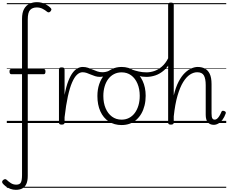

<svg xmlns="http://www.w3.org/2000/svg" viewBox="-63 -1139 2115 1778"><path d="M84 619Q57 619 33 610Q9 601 -10 586.5Q-29 572 -40 557Q-45 548 -42.5 540Q-40 532 -30 525Q-20 519 -13 520Q-6 521 2 529Q16 543 38 557Q60 571 87 571Q121 571 131 549.5Q141 528 141 482V-452H41Q34 -452 29.5 -458Q25 -464 25 -476Q25 -500 40 -500H141V-964Q141 -1022 160 -1056Q179 -1090 210.5 -1104.5Q242 -1119 279 -1119Q320 -1119 354 -1102Q388 -1085 408 -1063Q415 -1055 412.5 -1047.5Q410 -1040 403 -1032Q396 -1025 388 -1024.5Q380 -1024 372 -1031Q354 -1046 330.5 -1058Q307 -1070 277 -1070Q238 -1070 216 -1047Q194 -1024 194 -958V-500H343Q358 -500 358 -477Q358 -452 343 -452H194V489Q194 536 181 564.5Q168 593 143.5 606Q119 619 84 619ZM0 590H366V600H0ZM0 -20H366V0H0ZM0 -505H366V-500H0ZM0 -1110H366V-1100H0Z M508 15Q495 15 489 10.5Q483 6 483 -4V-496Q483 -506 489 -510.5Q495 -515 508 -515Q522 -515 528.5 -510.5Q535 -506 535 -496V-260Q550 -339 570 -389.5Q590 -440 612 -468Q634 -496 657 -507.5Q680 -519 704 -519Q715 -519 720 -511.5Q725 -504 724.5 -494.5Q724 -485 718.5 -477.5Q713 -470 702 -470Q675 -470 650.5 -447.5Q626 -425 604.5 -375.5Q583 -326 565.5 -246.5Q548 -167 535 -53V-4Q535 6 528.5 10.5Q522 15 508 15ZM351 590H755V600H351ZM351 -20H755V0H351ZM351 -505H755V-500H351ZM351 -1110H755V-1100H351Z M863 -427Q840 -427 818.5 -433.5Q797 -440 778 -448.5Q759 -457 740 -463.5Q721 -470 701 -470Q690 -470 684 -477Q678 -484 678 -494.5Q678 -505 684.5 -512Q691 -519 703 -519Q729 -519 751.5 -511.5Q774 -504 795.5 -494.5Q817 -485 839 -477.5Q861 -470 886 -470Q900 -470 917 -473.5Q934 -477 949 -485Q956 -489 962 -486Q968 -483 970.5 -476.5Q973 -470 972.5 -463.5Q972 -457 966 -454Q948 -445 929 -439Q910 -433 893.5 -430Q877 -427 863 -427ZM755 590V600ZM755 -20V0ZM755 -505V-500ZM755 -1110V-1100Z M1063 19Q995 19 944.5 -14Q894 -47 866.5 -107.5Q839 -168 839 -250Q839 -310 855.5 -359Q872 -408 902.5 -444Q933 -480 973.5 -499.5Q1014 -519 1063 -519Q1129 -519 1179 -485Q1229 -451 1257.5 -390.5Q1286 -330 1286 -252Q1286 -204 1275.5 -162Q1265 -120 1246 -87Q1227 -54 1200 -30Q1173 -6 1138.5 6.5Q1104 19 1063 19ZM1063 -31Q1101 -31 1132 -47Q1163 -63 1185 -92.5Q1207 -122 1219 -162.5Q1231 -203 1231 -252Q1231 -315 1210 -364.5Q1189 -414 1151.5 -441.5Q1114 -469 1063 -469Q1025 -469 993.5 -453Q962 -437 940 -408Q918 -379 906 -338.5Q894 -298 894 -250Q894 -186 915 -136.5Q936 -87 974 -59Q1012 -31 1063 -31ZM755 590H1356V600H755ZM755 -20H1356V0H755ZM755 -505H1356V-500H755ZM755 -1110H1356V-1100H755Z M1294 -427Q1255 -427 1218 -436.5Q1181 -446 1150 -457Q1141 -460 1138.5 -467.5Q1136 -475 1138.5 -482Q1141 -489 1147 -493.5Q1153 -498 1161 -494Q1187 -485 1221 -477Q1255 -469 1294 -469Q1329 -469 1365 -481Q1401 -493 1435.5 -522Q1470 -551 1496 -603Q1500 -611 1509 -610Q1518 -609 1524 -601.5Q1530 -594 1523 -580Q1494 -521 1456 -488Q1418 -455 1376.5 -441Q1335 -427 1294 -427ZM1356 590V600ZM1356 -20V0ZM1356 -505V-500ZM1356 -1110V-1100Z M1916 17Q1899 17 1885 11Q1871 5 1861.5 -6Q1852 -17 1847 -35Q1842 -53 1842 -76V-350Q1842 -411 1825 -440.5Q1808 -470 1763 -470Q1730 -470 1696.5 -448.5Q1663 -427 1633.5 -379.5Q1604 -332 1581 -253.5Q1558 -175 1546 -61V-4Q1546 6 1539.5 10.5Q1533 15 1519 15Q1506 15 1500 10.5Q1494 6 1494 -4V-1096Q1494 -1106 1500 -1110.5Q1506 -1115 1519 -1115Q1533 -1115 1539.5 -1110.5Q1546 -1106 1546 -1096V-255Q1564 -331 1590.5 -382Q1617 -433 1648 -463Q1679 -493 1710 -506Q1741 -519 1768 -519Q1804 -519 1832.5 -505Q1861 -491 1878.5 -456.5Q1896 -422 1896 -360V-89Q1896 -72 1898 -59Q1900 -46 1906.5 -38.5Q1913 -31 1925 -31Q1936 -31 1946 -38.5Q1956 -46 1966.5 -62Q1977 -78 1988 -104Q1991 -112 1998 -113Q2005 -114 2013 -111Q2023 -108 2026.5 -101.5Q2030 -95 2027 -88Q2015 -54 1997.5 -30.5Q1980 -7 1959 5Q1938 17 1916 17ZM1356 590H2032V600H1356ZM1356 -20H2032V0H1356ZM1356 -505H2032V-500H1356ZM1356 -1110H2032V-1100H1356Z"/></svg>

Font: Playwrite FR Moderne Guides
Style: Regular
Weight: 400
Designer: Veronika Burian, José Scaglione
Foundry: TypeTogether
Version: Version 1.003